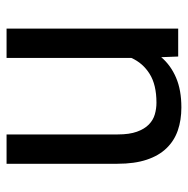

<svg xmlns="http://www.w3.org/2000/svg" viewBox="-14 -554 578 591"><g transform="rotate(-90 275.5 -259.0)"><path d="M394.5 -52.2Q369.6 -22.9 331.5 -6.6Q293.5 9.8 239.7 9.8Q200.7 9.8 168.9 -1.2Q137.2 -12.2 114.3 -35.9Q91.3 -59.6 78.9 -96.9Q66.4 -134.3 66.4 -187V-528.3H156.7V-186Q156.7 -150.4 165 -127.2Q173.3 -104 187 -90.6Q200.7 -77.1 218.3 -72Q235.8 -66.9 254.4 -66.9Q309.6 -66.9 343 -87.9Q376.5 -108.9 392.1 -144V-528.3H482.4V0H396.5Z"/></g></svg>

Font: Nahid FD
Style: FD
Weight: 400
Foundry: DejaVu fonts team - Redesigned by Saber Rastikerdar
Version: Version 0.3.0